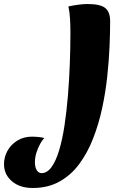

<svg xmlns="http://www.w3.org/2000/svg" viewBox="-251 -603 632 957"><path d="M-88 334Q-152 334 -191.5 300.5Q-231 267 -231 215Q-231 181 -214.5 150Q-198 119 -166 98.5Q-134 78 -90 78Q-79 78 -62 79.5Q-45 81 -30 85Q-39 93 -50 112.5Q-61 132 -69 156.5Q-77 181 -77 205Q-77 230 -68 245Q-59 260 -44 260Q-16 260 6 229.5Q28 199 44 145.5Q60 92 70.5 22.5Q81 -47 87.5 -125.5Q94 -204 97 -285Q100 -366 100 -441Q100 -477 98 -510Q96 -543 90 -571Q113 -576 139.5 -579.5Q166 -583 185 -583Q248 -583 273 -563.5Q298 -544 298 -497Q298 -442 295 -371Q292 -300 283.5 -221Q275 -142 258 -63Q241 16 213 87.5Q185 159 144 214.5Q103 270 45.5 302Q-12 334 -88 334Z"/></svg>

Font: Merienda Black
Style: Regular
Weight: 900
Designer: Eduardo Rodriguez Tunni
Foundry: Eduardo Rodriguez Tunni
Version: Version 2.001